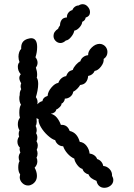

<svg xmlns="http://www.w3.org/2000/svg" viewBox="-20 -892 640 915"><path d="M75 -188Q63 -200 63 -217Q63 -230 71 -241Q69 -249 69 -254Q69 -264 73 -271Q65 -283 65 -300Q65 -319 75 -331Q72 -340 72 -354Q72 -382 80 -393Q72 -406 72 -425Q72 -433 74 -439V-444Q74 -456 81 -467Q78 -475 78 -480Q78 -488 81 -495Q72 -510 72 -520Q72 -530 79 -538Q65 -554 65 -574Q65 -588 73 -596Q68 -609 68 -622Q68 -633 71.5 -643.5Q75 -654 81 -659Q80 -677 86.5 -688.5Q93 -700 109 -706Q123 -710 128 -710Q157 -710 157 -668Q157 -643 149 -619Q159 -607 159 -593Q159 -581 151 -570Q157 -552 157 -537Q157 -526 155 -522Q162 -512 162 -492Q162 -477 158.5 -459Q155 -441 151 -429Q159 -418 159 -405Q159 -398 158 -395Q170 -408 182 -410Q184 -420 189.5 -425.5Q195 -431 207 -435Q208 -455 225 -475Q242 -495 258 -497Q263 -511 273.5 -519.5Q284 -528 295 -529Q300 -542 306.5 -548.5Q313 -555 327 -559Q330 -570 341.5 -583Q353 -596 363 -600Q366 -612 376.5 -620Q387 -628 400 -629Q399 -648 417 -665.5Q435 -683 455 -683Q460 -683 463 -682Q477 -678 484.5 -667.5Q492 -657 492 -644Q492 -623 474 -611Q476 -594 461.5 -575Q447 -556 431 -554Q427 -544 419 -538Q411 -532 400 -530Q399 -513 390 -501Q381 -489 362 -487Q357 -478 347.5 -468.5Q338 -459 329 -455Q327 -441 315.5 -431.5Q304 -422 289 -422Q289 -415 284 -407.5Q279 -400 273 -398Q274 -391 264.5 -381.5Q255 -372 248 -370Q247 -362 239.5 -356.5Q232 -351 222 -350Q239 -346 251 -331.5Q263 -317 270 -297Q301 -299 312 -268Q348 -260 360 -216Q379 -214 392 -197.5Q405 -181 407 -160Q419 -159 429 -152Q439 -145 443 -134Q454 -131 462 -122Q470 -113 472 -101Q489 -100 502 -86.5Q515 -73 514 -54Q520 -44 520 -34Q520 -18 507 -7.5Q494 3 477 3Q463 3 453 -5.5Q443 -14 440 -30Q425 -36 415.5 -43Q406 -50 402 -61Q392 -63 384 -70Q376 -77 373 -87Q360 -90 348 -106Q336 -122 334 -136Q316 -144 301.5 -160.5Q287 -177 281 -195Q268 -195 257.5 -203Q247 -211 243 -224Q228 -228 208 -246Q188 -264 175 -286Q162 -308 164 -324L154 -329L155 -312Q155 -300 150 -292Q155 -282 155 -272Q155 -265 152 -257Q158 -248 158 -236Q158 -226 154 -219Q160 -209 160 -198Q160 -188 155 -178Q159 -170 159 -160Q159 -149 154 -141Q158 -133 158 -123Q158 -106 145 -93Q156 -73 156 -54Q156 -28 134 -14Q124 -8 114 -8Q98 -8 86 -20Q74 -32 74 -48Q74 -51 76 -61Q67 -73 67 -94Q67 -114 73 -124Q69 -132 69 -142Q69 -154 77 -165Q71 -181 75 -188ZM294 -699Q281 -687 268 -687Q255 -687 245 -697Q235 -707 235 -721Q235 -741 257 -755Q258 -761 266 -771Q266 -786 273.5 -797Q281 -808 299 -809Q298 -821 305.5 -831Q313 -841 325 -844Q328 -853 336.5 -859.5Q345 -866 355 -866Q364 -872 374 -872Q388 -872 398.5 -860Q409 -848 409 -834Q409 -815 388 -808Q387 -795 372 -788Q371 -775 359 -761.5Q347 -748 334 -746Q332 -732 319 -716Q306 -700 294 -699Z"/></svg>

Font: Pangolin
Style: Regular
Weight: 400
Designer: Kevin Burke
Foundry: Google, Inc.
Version: Version 1.101